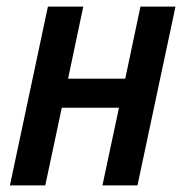

<svg xmlns="http://www.w3.org/2000/svg" viewBox="-20 -561 563 581"><path d="M125 -541H232L186 -323H359L405 -541H511L396 0H290L340 -235H167L117 0H10Z"/></svg>

Font: Noto Sans UI NarrowMedium
Style: Italic
Weight: 500
Width: 4
Italic angle: -12°
Designer: Monotype Design Team
Foundry: Monotype Imaging Inc.
Version: Version 1.001